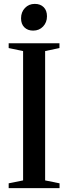

<svg xmlns="http://www.w3.org/2000/svg" viewBox="-20 -965 350 985"><path d="M98.5 -39.5V-703L24.5 -718.5V-743H285V-718.5L211.5 -703V-39.5L285.5 -24.5V0H24.5V-24.5ZM149.5 -808Q122 -808 105 -824.8Q88 -841.5 88 -871Q88 -903 108 -924Q128 -945 158 -945H159Q187 -945 204 -928.2Q221 -911.5 221 -881.5Q221 -850 201 -829Q181 -808 150.5 -808Z"/></svg>

Font: Merriweather 120pt Medium
Style: Regular
Weight: 500
Version: Version 2.100